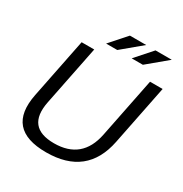

<svg xmlns="http://www.w3.org/2000/svg" viewBox="-200 -1036 1137 1193"><g transform="rotate(30 368.5 -439.5)"><path d="M62.5 -269.5 148.4 -698.2H238.8L152.8 -269.5Q112.8 -68.4 313 -68.4Q513.2 -68.4 553.2 -269.5L639.2 -698.2H729.5L643.6 -269.5Q588.9 4.9 298.3 4.9Q7.8 4.9 62.5 -269.5ZM387.7 -883.8H504.4L364.3 -767.1H284.2ZM571.3 -883.8H688L547.9 -767.1H467.8Z"/></g></svg>

Font: Sansation
Style: Italic
Weight: 400
Designer: Bernd Montag
Version: Version 1.301